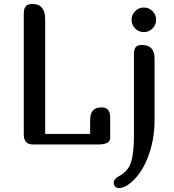

<svg xmlns="http://www.w3.org/2000/svg" viewBox="-20 -729 877 969"><path d="M493 -187Q536 -187 536 -137V-32Q536 0 476 0H146Q100 0 100 -50V-659Q100 -686 110 -697.5Q120 -709 144 -709Q208 -709 208 -632V-53H435V-122Q435 -157 449.5 -172Q464 -187 493 -187ZM662 -585.5Q644 -604 644 -629Q644 -654 662 -672.5Q680 -691 706 -691Q732 -691 750 -672.5Q768 -654 768 -629Q768 -604 750 -585.5Q732 -567 706 -567Q680 -567 662 -585.5ZM656 -455Q656 -479 664.5 -490.5Q673 -502 696 -502Q760 -502 760 -434V-121Q760 -20 724.5 69.5Q689 159 627 203Q603 220 581 220Q569 220 561.5 213Q554 206 554 195Q554 174 577 162Q625 138 640.5 92Q656 46 656 -44Z"/></svg>

Font: Marmelad
Style: Regular
Weight: 400
Designer: Manvel Shmavonyan
Foundry: Cyreal
Version: Version 1.001;PS 001.001;hotconv 1.0.88;makeotf.lib2.5.64775